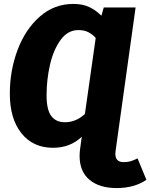

<svg xmlns="http://www.w3.org/2000/svg" viewBox="-20 -733 765 977"><path d="M725 182Q663 224 574 224Q486 224 435.5 182Q385 140 385 60Q385 42 388 22L391 0L396 -37Q337 19 250 19Q148 19 89 -55Q30 -129 30 -256Q30 -374 69.5 -479Q109 -584 182.5 -648.5Q256 -713 353 -713Q401 -713 434.5 -697Q468 -681 496 -653L508 -695H670L573 0L568 37Q567 42 567 50Q567 92 609 92Q629 92 644.5 87.5Q660 83 680 73ZM412 -153 467 -540Q450 -559 429 -569.5Q408 -580 379 -580Q325 -580 288.5 -530Q252 -480 234.5 -404Q217 -328 217 -248Q217 -174 241 -142.5Q265 -111 310 -111Q367 -111 412 -153Z"/></svg>

Font: Trujillo ExtraBold
Style: Italic
Weight: 800
Italic angle: -8°
Designer: Fira Sans original fonts by bBox Type GmbH, Carrois Corporate GbR, & Edenspiekermann AG / Changes by Cristiano Sobral
Foundry: Fira Sans original fonts by bBox Type GmbH, Carrois Corporate GbR, & Edenspiekermann AG / Changes by Cristiano Sobral
Version: Version 4.301;July 28, 2020;FontCreator 13.0.0.2655 64-bit